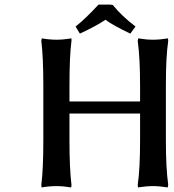

<svg xmlns="http://www.w3.org/2000/svg" viewBox="-20 -820 766 846"><path d="M653.8 -645Q684.6 -645 720.2 -650.9L721.2 -639.2Q710.9 -571.3 710.9 -442.9V-202.1Q710.9 -79.6 721.2 -5.9L719.2 5.9Q683.6 0 653.8 0Q624 0 587.9 5.9L586.9 -5.9Q597.2 -75.7 597.2 -202.1V-319.8H286.1V-202.1Q286.1 -78.1 294.9 -5.9L293.9 5.9Q257.8 0 229 0Q197.3 0 163.1 5.9L162.1 -5.9Q170.9 -74.2 170.9 -202.1V-442.9Q170.9 -566.9 162.1 -639.2L164.1 -650.9Q198.7 -645 229 -645Q258.8 -645 294.9 -650.9V-639.2Q286.1 -572.8 286.1 -442.9V-373H597.2V-442.9Q597.2 -565.4 586.9 -639.2L588.9 -650.9Q625 -645 653.8 -645ZM464.8 -799.8 477.1 -797.9Q516.6 -749 577.1 -703.1L554.2 -671.9Q476.1 -709 444.8 -732.9Q406.2 -706.5 332 -671.9L313 -703.1Q356 -736.8 414.1 -799.8Z"/></svg>

Font: Linear Smooth
Style: Bold
Weight: 700
Designer: Philipp H. Poll, Flanker
Foundry: Philipp H. Poll, reworked by Flanker
Version: Version 1.061 | FøM Fix